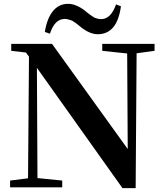

<svg xmlns="http://www.w3.org/2000/svg" viewBox="-20 -969 854 993"><path d="M580.1 -946.3 605.5 -936.5Q585.9 -792 485.4 -792Q445.3 -792 400.4 -827.1Q399.4 -828.1 387.7 -837.4Q376 -846.7 373.5 -848.6Q371.1 -850.6 361.3 -856.9Q351.6 -863.3 346.2 -864.7Q340.8 -866.2 332 -868.7Q323.2 -871.1 315.4 -871.1Q262.7 -871.1 238.3 -794.9L211.9 -803.7Q222.7 -873 253.4 -911.1Q284.2 -949.2 332 -949.2Q372.1 -949.2 418 -915Q420.9 -912.1 430.7 -904.3Q440.4 -896.5 444.8 -893.6Q449.2 -890.6 457.5 -884.8Q465.8 -878.9 471.7 -876.5Q477.5 -874 486.3 -872.1Q495.1 -870.1 502.9 -870.1Q553.7 -870.1 580.1 -946.3ZM779.3 -742.2V-706.1L686.5 -693.4L681.6 3.9H613.3L170.9 -618.2L173.8 -47.9L301.8 -35.2V0H32.2V-35.2L125 -46.9L129.9 -675.8L114.3 -697.3L38.1 -706.1V-742.2H249L640.6 -198.2L637.7 -692.4L508.8 -706.1V-742.2Z"/></svg>

Font: GenYoMin TW TTF Bold
Style: Regular
Weight: 700
Version: Version 1.300